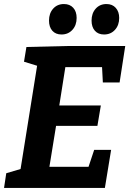

<svg xmlns="http://www.w3.org/2000/svg" viewBox="-21 -932 641 952"><path d="M489 -523 485 -599H303L273 -409H479L462 -308H257L224 -105H418L446 -189H530L499 0H-1L10 -73L81 -94L163 -606L98 -626L110 -699L317 -704H600L572 -523ZM222 -830Q222 -866 242.5 -889Q263 -912 296 -912Q325 -912 342 -893.5Q359 -875 359 -843Q359 -807 338 -784Q317 -761 284 -761Q255 -761 238.5 -779.5Q222 -798 222 -830ZM433 -830Q433 -866 453.5 -889Q474 -912 507 -912Q536 -912 553 -893Q570 -874 570 -843Q570 -807 549 -784Q528 -761 495 -761Q466 -761 449.5 -779.5Q433 -798 433 -830Z"/></svg>

Font: Bitter Pro
Style: Bold Italic
Weight: 700
Italic angle: -9°
Designer: Sol Matas, and Bitter project Authors
Foundry: Sol Matas
Version: Version 1.010